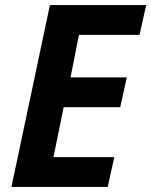

<svg xmlns="http://www.w3.org/2000/svg" viewBox="-20 -734 594 754"><path d="M176 -714H554L528 -597H290L257 -430H478L452 -313H230L190 -117H429L403 0H25Z"/></svg>

Font: Noto Sans Display
Style: Bold Italic
Weight: 700
Italic angle: -12°
Designer: Monotype Design team
Foundry: Monotype Imaging Inc.
Version: Version 1.000